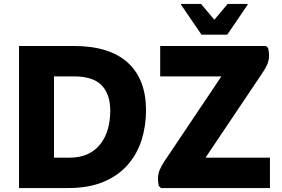

<svg xmlns="http://www.w3.org/2000/svg" viewBox="-20 -953 1427 973"><path d="M171.6 0V-154H331.6Q386.7 -154 425.7 -172.7Q464.8 -191.4 489.8 -224.1Q514.8 -256.7 526.8 -300Q538.8 -343.2 538.8 -391.6Q538.8 -475 495.4 -520.5Q452.1 -566 352.8 -566H171.6V-720H352.8Q534.9 -720 627.5 -635.6Q720 -551.3 720 -394.4Q720 -315.2 697.7 -244Q675.3 -172.9 627.5 -118Q579.7 -63.1 504.7 -31.5Q429.6 0 323.2 0ZM76.4 0V-720H253.6V0ZM795.8 0 785 -10.8Q782.6 -19.7 781.6 -29Q780.5 -38.3 780.5 -45.5Q780.5 -71.6 789.5 -92.4Q798.4 -113.1 813.2 -135.6L1142.6 -626.5L1173.2 -566H791.8V-720H1328L1338.8 -709.2Q1340.5 -702 1342.1 -691.8Q1343.6 -681.7 1343.6 -674.5Q1343.6 -648.7 1334.7 -627.5Q1325.8 -606.3 1310.6 -584.4L980.9 -93.5L950.3 -154H1348V0ZM1001.1 -777.2 897.5 -929.2V-933.2H998.7L1066.3 -853L1133.9 -933.2H1235.1V-929.2L1131.5 -777.2Z"/></svg>

Font: Kufam
Style: Regular
Weight: 400
Designer: Wael Morcos, Artur Schmal
Foundry: Original Type
Version: Version 1.301; ttfautohint (v1.8.3)